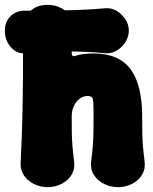

<svg xmlns="http://www.w3.org/2000/svg" viewBox="-70 -745 630 790"><path d="M126 25Q96 25 69.5 12Q43 -1 28 -24Q13 -47 15 -77Q20 -177 22 -264Q24 -351 24.5 -438.5Q25 -526 25 -626Q25 -670 52.5 -697.5Q80 -725 126 -725Q157 -725 182.5 -711.5Q208 -698 223 -675Q238 -652 235 -621Q231 -584 228 -565Q225 -546 225 -529Q225 -520 227.5 -516.5Q230 -513 235 -514Q244 -517 255.5 -519.5Q267 -522 282 -523.5Q297 -525 315 -525Q419 -525 467 -460.5Q515 -396 515 -265Q515 -223 515.5 -197Q516 -171 518 -146Q520 -121 525 -80Q529 -50 514.5 -26Q500 -2 473.5 11.5Q447 25 416 25Q384 25 357.5 11.5Q331 -2 316 -26Q301 -50 305 -80Q310 -121 312 -146Q314 -171 314.5 -197Q315 -223 315 -265Q315 -304 314 -322Q313 -340 308 -345Q303 -350 290 -350Q273 -350 258 -339Q243 -328 234 -309Q225 -290 225 -265Q225 -223 225.5 -197Q226 -171 228 -146Q230 -121 235 -80Q239 -50 224.5 -26Q210 -2 183.5 11.5Q157 25 126 25ZM460 -618Q460 -594 446 -572Q432 -550 410.5 -537Q389 -524 364 -526Q200 -541 37 -526Q0 -522 -25 -550.5Q-50 -579 -50 -618V-619Q-50 -655 -27 -678Q-4 -701 32 -701Q116 -701 199 -702.5Q282 -704 364 -711Q389 -713 410.5 -700Q432 -687 446 -665.5Q460 -644 460 -619Z"/></svg>

Font: Winky Sans Black
Style: Regular
Weight: 900
Designer: Simon Atzbach
Foundry: typofactur
Version: Version 1.205